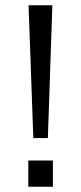

<svg xmlns="http://www.w3.org/2000/svg" viewBox="-20 -706 306 726"><path d="M106 -184 88 -686H178L161 -184ZM87 0V-99H180V0Z"/></svg>

Font: Archivo SemiExpanded Light
Style: Regular
Weight: 300
Width: 6
Designer: Hector Gatti
Foundry: Omnibus-Type
Version: Version 2.001